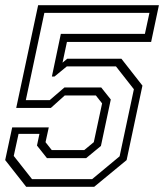

<svg xmlns="http://www.w3.org/2000/svg" viewBox="-35 -720 632 740"><path d="M66 0 -15 -103 12 -229H153L140.5 -172L164.5 -141.5H289.5L326.5 -172L358.5 -321.5L334.5 -352H214.5L161 -304H27.5L112 -700H577.5L547.5 -558.5H223L206 -478.5L224 -493.5H433L514 -390L453 -103L328 0ZM88.5 -29.5H320L426 -117.5L481 -376L412 -464H222.5L175 -425H165L199.5 -589.5H523.5L541 -670.5H136L64.5 -334H156.5L213.5 -383H355L392 -336.5L354 -157.5L297 -110.5H146L107.5 -159L117 -204H36.5L18 -119Z"/></svg>

Font: Tourney Light
Style: Italic
Weight: 300
Italic angle: -12°
Version: Version 1.015